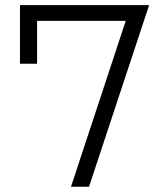

<svg xmlns="http://www.w3.org/2000/svg" viewBox="-20 -713 626 733"><path d="M251 0 460 -633.3H121.6V-469.7H56.2V-693.4H549.3L319.8 0Z"/></svg>

Font: CaskaydiaCove NFP Light
Style: Regular
Weight: 300
Designer: Aaron Bell
Foundry: Saja Typeworks
Version: Version 2111.001; VTT 6.35;Nerd Fonts 3.1.1